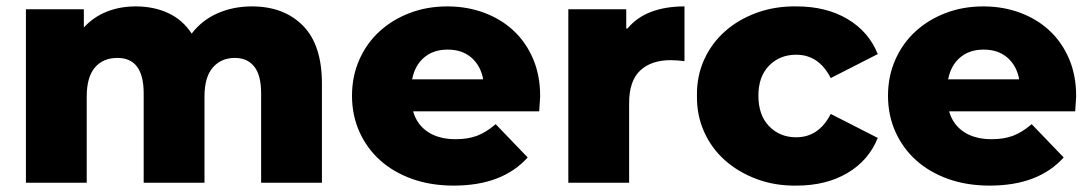

<svg xmlns="http://www.w3.org/2000/svg" viewBox="-20 -571 3410 600"><path d="M986 -310V0H796V-279Q796 -336 774.5 -363Q753 -390 714 -390Q671 -390 645 -360Q619 -330 619 -269V0H429V-279Q429 -390 347 -390Q302 -390 276.5 -360Q251 -330 251 -269V0H61V-542H242V-485Q272 -518 313.5 -534.5Q355 -551 404 -551Q461 -551 506 -530Q551 -509 579 -466Q611 -508 660 -529.5Q709 -551 767 -551Q867 -551 926.5 -491Q986 -431 986 -310Z M1665 -223H1271Q1283 -181 1317.5 -158.5Q1352 -136 1404 -136Q1443 -136 1471.5 -147Q1500 -158 1529 -183L1629 -79Q1550 9 1398 9Q1326 9 1267.5 -12Q1209 -33 1167.5 -70.5Q1126 -108 1103 -159.5Q1080 -211 1080 -272Q1080 -332 1102.5 -383.5Q1125 -435 1165 -472Q1205 -509 1259.5 -530Q1314 -551 1378 -551Q1439 -551 1492 -531.5Q1545 -512 1584 -476Q1623 -440 1645.5 -388Q1668 -336 1668 -270Q1668 -268 1665 -223ZM1268 -323H1490Q1482 -366 1453 -391Q1424 -416 1379 -416Q1334 -416 1305 -391Q1276 -366 1268 -323Z M1941 -482Q1970 -517 2015 -534Q2060 -551 2119 -551V-380Q2093 -383 2076 -383Q2015 -383 1980.5 -350.5Q1946 -318 1946 -249V0H1756V-542H1937V-482Z M2158 -272Q2157 -332 2180 -383.5Q2203 -435 2245 -472.5Q2287 -510 2344.5 -531Q2402 -552 2469 -551Q2562 -551 2628.5 -511.5Q2695 -472 2723 -402L2576 -327Q2539 -400 2468 -400Q2417 -400 2383.5 -366Q2350 -332 2350 -272Q2350 -211 2383.5 -176.5Q2417 -142 2468 -142Q2539 -142 2576 -215L2723 -140Q2695 -70 2628.5 -30.5Q2562 9 2469 9Q2402 10 2344.5 -11.5Q2287 -33 2245 -70.5Q2203 -108 2180 -160Q2157 -212 2158 -272Z M3340 -223H2946Q2958 -181 2992.5 -158.5Q3027 -136 3079 -136Q3118 -136 3146.5 -147Q3175 -158 3204 -183L3304 -79Q3225 9 3073 9Q3001 9 2942.5 -12Q2884 -33 2842.5 -70.5Q2801 -108 2778 -159.5Q2755 -211 2755 -272Q2755 -332 2777.5 -383.5Q2800 -435 2840 -472Q2880 -509 2934.5 -530Q2989 -551 3053 -551Q3114 -551 3167 -531.5Q3220 -512 3259 -476Q3298 -440 3320.5 -388Q3343 -336 3343 -270Q3343 -268 3340 -223ZM2943 -323H3165Q3157 -366 3128 -391Q3099 -416 3054 -416Q3009 -416 2980 -391Q2951 -366 2943 -323Z"/></svg>

Font: CMG Sans ExtraBold
Style: Regular
Weight: 800
Designer: Julieta Ulanovsky
Foundry: Julieta Ulanovsky
Version: Version 7.200